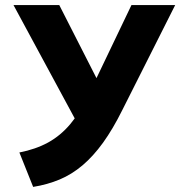

<svg xmlns="http://www.w3.org/2000/svg" viewBox="-20 -720 707 753"><path d="M110 13 56 -122Q120 -134.5 168.8 -161.2Q217.5 -188 255.8 -233.5Q294 -279 327 -348L495.5 -700H667L459.5 -288Q422.5 -213.5 384 -160.2Q345.5 -107 303.5 -71.5Q261.5 -36 213.8 -16Q166 4 110 13ZM301.5 -203 33 -700H212.5L401.5 -329Z"/></svg>

Font: Geologica Roman SemiBold
Style: Regular
Weight: 600
Designer: Sindre Bremnes, Frode Helland
Foundry: Monokrom Skriftforlag AS
Version: Version 1.010;gftools[0.9.28]